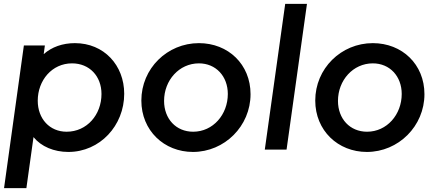

<svg xmlns="http://www.w3.org/2000/svg" viewBox="-20 -777 2269 997"><path d="M1 200H117L154 -65C194 -16 260 12 335 12C499 12 625 -125 625 -290C625 -438 520 -553 369 -553C305 -553 249 -533 207 -496L213 -541H104ZM176 -254C176 -360 250 -448 354 -448C445 -448 507 -381 507 -289C507 -181 431 -93 326 -93C238 -93 176 -160 176 -254Z M982 12C1146 12 1281 -122 1281 -288C1281 -443 1165 -553 1013 -553C848 -553 714 -421 714 -255C714 -99 832 12 982 12ZM832 -253C832 -360 910 -448 1013 -448C1101 -448 1163 -381 1163 -289C1163 -182 1086 -93 983 -93C894 -93 832 -160 832 -253Z M1355 0H1468L1574 -757H1461Z M1885 12C2049 12 2184 -122 2184 -288C2184 -443 2068 -553 1916 -553C1751 -553 1617 -421 1617 -255C1617 -99 1735 12 1885 12ZM1735 -253C1735 -360 1813 -448 1916 -448C2004 -448 2066 -381 2066 -289C2066 -182 1989 -93 1886 -93C1797 -93 1735 -160 1735 -253Z"/></svg>

Font: Mluvka SemiBold
Style: Italic
Weight: 600
Italic angle: -8°
Designer: Modified by Jiří Krblich, Original typeface by Gumpita Rahayu
Foundry: Gumpita Rahayu & Jiří Krblich
Version: Version 2.000;Glyphs 3.1.1 (3134)